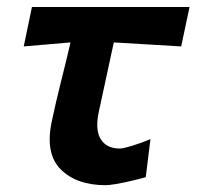

<svg xmlns="http://www.w3.org/2000/svg" viewBox="-20 -518 563 550"><path d="M282.5 12.5Q199 12.5 153.8 -33Q108.5 -78.5 128.5 -171Q140.5 -228 154 -281.2Q167.5 -334.5 182 -396.5L48 -385L71.5 -498H523L499 -385Q450.5 -388 401.8 -390.8Q353 -393.5 306 -396.5Q295 -346.5 284.5 -297Q274 -247.5 263 -197.5Q252 -146.5 268.5 -119.5Q285 -92.5 323.5 -92.5Q332.5 -92.5 358.8 -100.5Q385 -108.5 411 -119.5L397.5 -10.5Q378.5 -5 355.8 0.2Q333 5.5 313 9Q293 12.5 282.5 12.5Z"/></svg>

Font: Commissioner Loud SemiBold
Style: Italic
Weight: 600
Italic angle: -12°
Designer: Kostas Bartsokas
Foundry: Kostas Bartsokas
Version: Version 1.000; ttfautohint (v1.8.3)